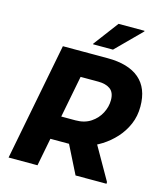

<svg xmlns="http://www.w3.org/2000/svg" viewBox="-133 -1035 987 1137"><g transform="rotate(15 360.5 -466.5)"><path d="M180 -171.2 210 -315.2H353.2Q408.2 -315.2 446.5 -340.8Q484.7 -366.3 504.7 -405.2Q524.8 -444.2 524.8 -484.8Q524.8 -532.2 497.4 -551.9Q470 -571.6 424.4 -571.6H260L287.2 -720H441.2Q569 -720 636.1 -663Q703.2 -606 703.2 -493.2Q703.2 -434.2 681.8 -384.3Q660.4 -334.5 624.4 -294.9Q588.4 -255.4 544.4 -227.7Q500.4 -200.1 454.5 -185.6Q408.6 -171.2 367.6 -171.2ZM27.2 0 167.2 -720H344.4L204.4 0ZM437.8 0 339.2 -196.4 491.6 -249.2 627.6 -10.8V0ZM337 -777.2V-781.2L451.4 -933.2H610.6V-929.2L459 -777.2Z"/></g></svg>

Font: Kufam
Style: Italic
Weight: 400
Italic angle: -11°
Designer: Artur Schmal
Foundry: Original Type
Version: Version 1.301; ttfautohint (v1.8.3)